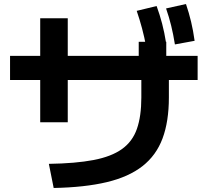

<svg xmlns="http://www.w3.org/2000/svg" viewBox="-20 -875 1040 955"><path d="M223 -60Q356 -62 445 -79Q534 -96 586.5 -133.5Q639 -171 661 -234Q683 -297 683 -390V-541H670V-667H807V-541H820V-390Q820 -271 788.5 -186.5Q757 -102 688.5 -48.5Q620 5 511 31Q402 57 247 60ZM180 -267V-784H317V-267ZM30 -477V-597H963V-477ZM707 -643Q698 -691 686.5 -734Q675 -777 660 -821L759 -845Q775 -801 786.5 -757Q798 -713 806 -662ZM850 -654Q842 -704 831.5 -747Q821 -790 806 -833L905 -855Q920 -811 930.5 -767Q941 -723 948 -672Z"/></svg>

Font: M PLUS 1
Style: Bold
Weight: 700
Designer: Coji Morishita
Foundry: UNDERFOREST DESIGN
Version: Version 1.001